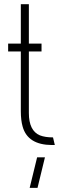

<svg xmlns="http://www.w3.org/2000/svg" viewBox="-20 -704 286 932"><path d="M124 208 160.2 59.6H198.2L162.1 208ZM19.5 -454.1V-492.2H81.1V-683.6H120.1V-492.2H181.6V-454.1H120.1V-155.3Q120.1 -69.3 173.8 -46.9Q199.2 -37.1 236.3 -37.1H237.3L246.1 0H231.4Q114.3 -1 89.8 -89.8Q81.1 -120.1 81.1 -164.1V-454.1Z"/></svg>

Font: Post No Bills Jaffna Light
Style: Regular
Weight: 300
Designer: Kosala Senevirathne, Siva Puranthara, Lasantha Premarathna, Tharique Azeez
Foundry: Mooniak
Version: Version 1.220 ; ttfautohint (v1.6)